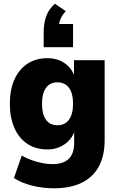

<svg xmlns="http://www.w3.org/2000/svg" viewBox="-20 -822 636 1033"><path d="M270 191Q210 191 153.5 177Q97 163 55 136L97 15Q121 29 150 39.5Q179 50 208 55.5Q237 61 261 61Q321 61 350 32.5Q379 4 379 -53V-116H381Q366 -72 326.5 -45Q287 -18 234 -18Q173 -18 127.5 -48Q82 -78 57.5 -133.5Q33 -189 33 -263Q33 -339 57.5 -394Q82 -449 127.5 -479Q173 -509 235 -509Q288 -509 327 -482.5Q366 -456 381 -411H378V-498H543V-68Q543 15 512 73Q481 131 420 161Q359 191 270 191ZM289 -148Q329 -148 351 -178Q373 -208 373 -264Q373 -320 351 -349.5Q329 -379 289 -379Q249 -379 227.5 -349.5Q206 -320 206 -264Q206 -207 227.5 -177.5Q249 -148 289 -148ZM215 -568V-649Q215 -695 228 -733Q241 -771 275 -802L334 -762Q314 -741 305 -718Q296 -695 296 -673L262 -693H373V-568Z"/></svg>

Font: Nunito Sans 10pt SemiCondensed Black
Style: Regular
Weight: 900
Width: 4
Designer: Vernon Adams
Foundry: Vernon Adams
Version: Version 3.101;gftools[0.9.27]